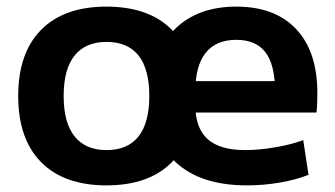

<svg xmlns="http://www.w3.org/2000/svg" viewBox="-20 -550 1012 580"><path d="M726 10Q586 10 510.7 -60Q435.4 -130 435.4 -260Q435.4 -386 504.4 -458Q573.4 -530 694 -530Q811 -530 874.9 -461.8Q938.7 -393.7 938.7 -269.3Q938.7 -254.7 938 -236.7Q937.3 -218.7 936 -210H512V-305H829.7L810.7 -276Q810.7 -354.3 781.9 -392Q753.1 -429.7 694 -429.7Q632.7 -429.7 601.3 -390.4Q570 -351 570 -273.3V-233.3Q570 -163.3 607 -130Q644 -96.6 720.7 -96.6Q763 -96.6 811.4 -105Q859.7 -113.3 896 -126.6L912 -22Q875 -7 825.5 1.5Q776 10 726 10ZM301.7 10Q173.7 10 104.3 -60Q35 -130 35 -260Q35 -390 104.3 -460Q173.7 -530 301.7 -530Q430 -530 499.1 -460Q568.3 -390 568.3 -260Q568.3 -130 499.1 -60Q430 10 301.7 10ZM301.7 -96.6Q365.7 -96.6 398.4 -137.8Q431 -179 431 -260Q431 -341.3 398.4 -382.4Q365.7 -423.4 301.7 -423.4Q238.6 -423.4 205.5 -382.4Q172.3 -341.3 172.3 -260Q172.3 -179 205.5 -137.8Q238.6 -96.6 301.7 -96.6Z"/></svg>

Font: M PLUS 1 Thin
Style: Regular
Weight: 100
Designer: Coji Morishita
Foundry: UNDERFOREST DESIGN
Version: Version 1.001